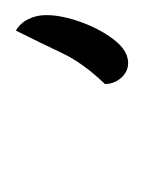

<svg xmlns="http://www.w3.org/2000/svg" viewBox="6 -108 185 248"><g transform="rotate(90 99.0 15.5)"><path d="M15 88Q5 82 0 71.5Q-5 61 -5 49Q-5 29 4 4Q13 -21 27 -39Q41 -57 57 -57Q68 -57 76 -48Q84 -39 84 -27Q57 1 44 28.5Q31 56 15 88Z"/></g></svg>

Font: Dancing Script Medium
Style: Regular
Weight: 500
Designer: Pablo Impallari
Foundry: Pablo Impallari
Version: Version 2.000